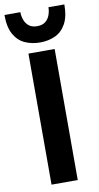

<svg xmlns="http://www.w3.org/2000/svg" viewBox="-143 -966 522 1010"><g transform="rotate(-10 118.0 -461.0)"><path d="M47 0V-700H187V0ZM118 -747Q74 -747 37.5 -763.5Q1 -780 -20.5 -818.5Q-42 -857 -42 -922H43Q43 -902 50 -881.5Q57 -861 73.5 -847.5Q90 -834 118 -834Q146 -834 162.5 -847.5Q179 -861 186 -881.5Q193 -902 193 -922H278Q278 -857 256.5 -818.5Q235 -780 199 -763.5Q163 -747 118 -747Z"/></g></svg>

Font: Host Grotesk Black
Style: Regular
Weight: 900
Designer: Doğukan Karapınar based on Poppins by Indian Type Foundry, Jonny Pinhorn
Foundry: Element Type
Version: Version 1.000; ttfautohint (v1.8.4.7-5d5b);gftools[0.9.33]